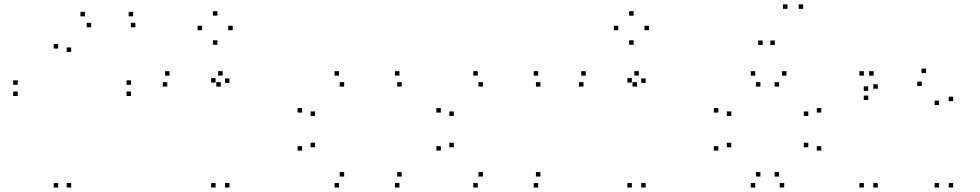

<svg xmlns="http://www.w3.org/2000/svg" viewBox="-20 -828 4380 858"><path d="M298 10V-10H278V10ZM298 -596V-616H278V-596ZM387.5 -706V-726H367.5V-706ZM585 -706V-726H565V-706ZM575 -755V-775H555V-755ZM359.5 -755V-775H339.5V-755ZM240 -611V-631H220V-611ZM240 10V-10H220V10ZM565.5 -399V-419H545.5V-399ZM565.5 -449V-469H545.5V-449ZM59 -449V-469H39V-449ZM59 -399V-419H39V-399Z M1005.5 10V-10H985.5V10ZM1005.5 -457.5V-477.5H985.5V-457.5ZM975 -490V-510H955V-490ZM737.5 -490V-510H717.5V-490ZM727.5 -441V-461H707.5V-441ZM966.5 -441V-461H946.5V-441ZM943.5 -459V-479H923.5V-459ZM943.5 10V-10H923.5V10ZM1020 -693V-713H1000V-693ZM951.5 -758V-778H931.5V-758ZM883 -693V-713H863V-693ZM951.5 -628V-648H931.5V-628Z M1765 10V-10H1745V10ZM1775 -39V-59H1755V-39ZM1518 -39V-59H1498V-39ZM1388 -170V-190H1368V-170ZM1388 -310V-330H1368V-310ZM1518 -441V-461H1498V-441ZM1775 -441V-461H1755V-441ZM1765 -490V-510H1745V-490ZM1495 -490V-510H1475V-490ZM1330 -325V-345H1310V-325ZM1330 -155V-175H1310V-155ZM1495 10V-10H1475V10Z M2385 10V-10H2365V10ZM2395 -39V-59H2375V-39ZM2138 -39V-59H2118V-39ZM2008 -170V-190H1988V-170ZM2008 -310V-330H1988V-310ZM2138 -441V-461H2118V-441ZM2395 -441V-461H2375V-441ZM2385 -490V-510H2365V-490ZM2115 -490V-510H2095V-490ZM1950 -325V-345H1930V-325ZM1950 -155V-175H1930V-155ZM2115 10V-10H2095V10Z M2865.5 10V-10H2845.5V10ZM2865.5 -457.5V-477.5H2845.5V-457.5ZM2835 -490V-510H2815V-490ZM2597.5 -490V-510H2577.5V-490ZM2587.5 -441V-461H2567.5V-441ZM2826.5 -441V-461H2806.5V-441ZM2803.5 -459V-479H2783.5V-459ZM2803.5 10V-10H2783.5V10ZM2880 -693V-713H2860V-693ZM2811.5 -758V-778H2791.5V-758ZM2743 -693V-713H2723V-693ZM2811.5 -628V-648H2791.5V-628Z M3484.5 10V-10H3464.5V10ZM3650 -155V-175H3630V-155ZM3650 -325V-345H3630V-325ZM3494.5 -490V-510H3474.5V-490ZM3355 -490V-510H3335V-490ZM3190 -325V-345H3170V-325ZM3190 -155V-175H3170V-155ZM3355 10V-10H3335V10ZM3248 -170V-190H3228V-170ZM3248 -310V-330H3228V-310ZM3378 -441V-461H3358V-441ZM3461.5 -441V-461H3441.5V-441ZM3592 -310V-330H3572V-310ZM3592 -170V-190H3572V-170ZM3461.5 -39V-59H3441.5V-39ZM3378 -39V-59H3358V-39ZM3388 -627V-647H3368V-627ZM3499 -788.5V-808.5H3479V-788.5ZM3569 -788.5V-808.5H3549V-788.5ZM3442.5 -627V-647H3422.5V-627Z M4239.5 10V-10H4219.5V10ZM4239.5 -376V-396H4219.5V-376ZM4118 -501.5V-521.5H4098V-501.5ZM3860 -422V-442H3840V-422ZM3860 -381V-401H3840V-381ZM4099 -443.5V-463.5H4079V-443.5ZM4176.5 -358.5V-378.5H4156.5V-358.5ZM4176.5 10V-10H4156.5V10ZM3902.5 10V-10H3882.5V10ZM3902.5 -431.5V-451.5H3882.5V-431.5ZM3884 -490V-510H3864V-490ZM3840.5 -490V-510H3820.5V-490ZM3840.5 10V-10H3820.5V10Z"/></svg>

Font: Monaspace Krypton Dots Var
Style: Regular
Weight: 400
Designer: Riley Cran and the Lettermatic Team
Version: Version 1.100 (Monaspace Krypton Dots)